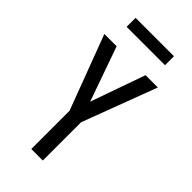

<svg xmlns="http://www.w3.org/2000/svg" viewBox="-280 -990 1061 1061"><g transform="rotate(45 250.0 -460.0)"><path d="M205 0V-299L41 -735H137L250 -415L363 -735H459L295 -299V0ZM100 -850V-920H400V-850Z"/></g></svg>

Font: Iosevka Custom Medium
Style: Regular
Weight: 500
Monospace: yes
Designer: Belleve Invis
Foundry: Belleve Invis
Version: Version 32.5.0; ttfautohint (v1.8.4)